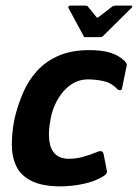

<svg xmlns="http://www.w3.org/2000/svg" viewBox="-20 -657 490 682"><path d="M195 5Q131 5 92.5 -14Q54 -33 38 -66.5Q22 -100 22 -144Q22 -188 32 -237Q43 -283 61.5 -326.5Q80 -370 111 -404.5Q142 -439 188 -459Q234 -479 297 -479Q341 -479 371 -470Q401 -461 422 -441Q429 -433 430 -429.5Q431 -426 429 -419L414 -346Q413 -337 407.5 -336.5Q402 -336 397 -340Q377 -362 349.5 -368.5Q322 -375 292 -375Q266 -375 244 -363.5Q222 -352 205 -332Q188 -312 176.5 -287.5Q165 -263 160 -236Q151 -191 155 -158.5Q159 -126 176.5 -109.5Q194 -93 225 -93Q248 -93 271.5 -99Q295 -105 325 -117Q344 -126 348 -110L359 -54Q361 -46 358.5 -41.5Q356 -37 349 -32Q319 -13 277 -4Q235 5 195 5ZM283 -525Q277 -525 277 -529L223 -629Q222 -632 223.5 -634.5Q225 -637 229 -637H284Q290 -637 292 -634L322 -597Q324 -592 331 -597L379 -634Q385 -637 389 -637H445Q450 -637 450 -634.5Q450 -632 447 -629L346 -529Q342 -525 337 -525Z"/></svg>

Font: Glory Thin
Style: Bold Italic
Weight: 700
Italic angle: -12°
Version: Version 1.011